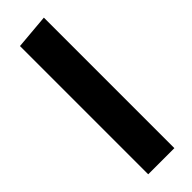

<svg xmlns="http://www.w3.org/2000/svg" viewBox="-252 -761 776 776"><g transform="rotate(-45 136.0 -373.0)"><path d="M61.5 0V-733L211 -746V0Z"/></g></svg>

Font: Heraclito
Style: Bold
Weight: 700
Designer: Kostas Bartsokas (font) & Cristiano Sobral (main changes)
Foundry: Kostas Bartsokas (font) & Cristiano Sobral (main changes)
Version: Version 1.00;July 8, 2020;FontCreator 13.0.0.2655 64-bit